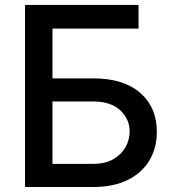

<svg xmlns="http://www.w3.org/2000/svg" viewBox="-20 -747 697 767"><path d="M79.9 0V-727.3H533.4V-632.8H189.6V-433.9H352.3Q473.4 -433.9 540 -376.1Q606.5 -318.2 606.5 -220.5Q606.5 -155.5 576.7 -105.8Q546.9 -56.1 490.1 -28.1Q433.2 0 352.3 0ZM189.6 -92.3H352.3Q399.1 -92.3 431.6 -110.6Q464.1 -128.9 481 -158.6Q497.9 -188.2 497.9 -221.9Q497.9 -271.3 460.2 -306.5Q422.6 -341.6 352.3 -341.6H189.6Z"/></svg>

Font: Inter Zeller Medium
Style: Regular
Weight: 500
Designer: Rasmus Andersson; Joe Bland
Foundry: zeller
Version: Version 3.015;git-dec3a8cb1